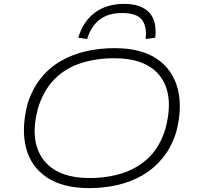

<svg xmlns="http://www.w3.org/2000/svg" viewBox="-20 -961 1014 989"><path d="M439 8Q305 8 222.5 -46.5Q140 -101 114.5 -198Q89 -295 121 -423Q145 -501 189 -556.5Q233 -612 293 -646.5Q353 -681 423 -697Q493 -713 570 -713Q706 -713 787 -658.5Q868 -604 894.5 -507Q921 -410 888 -282Q864 -204 819 -148.5Q774 -93 714.5 -58.5Q655 -24 585 -8Q515 8 439 8ZM442 -44Q533 -44 611 -69Q689 -94 747 -150Q805 -206 833 -301Q877 -470 807 -565.5Q737 -661 568 -661Q476 -661 397.5 -636Q319 -611 262.5 -555Q206 -499 176 -405Q131 -237 202 -140.5Q273 -44 442 -44ZM429 -760 383 -767Q409 -852 469.5 -896.5Q530 -941 620 -941Q680 -941 718 -920Q756 -899 771 -860.5Q786 -822 780 -767L730 -760Q738 -824 711 -859Q684 -894 609 -894Q538 -894 493.5 -860Q449 -826 429 -760Z"/></svg>

Font: Nunito Sans 7pt Expanded ExtraLight
Style: Italic
Weight: 250
Width: 7
Italic angle: -9°
Designer: Vernon Adams
Foundry: Vernon Adams
Version: Version 3.101;gftools[0.9.27]